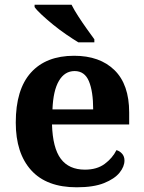

<svg xmlns="http://www.w3.org/2000/svg" viewBox="-20 -786 612 816"><path d="M306 10Q178 10 112.5 -62.5Q47 -135 47 -265Q47 -406 111.5 -477.5Q176 -549 295 -549Q404 -549 466.5 -488Q529 -427 529 -308V-257H201Q204 -157 238.5 -111Q273 -65 341 -65Q392 -65 425 -89.5Q458 -114 475 -148Q489 -144 499 -132.5Q509 -121 509 -104Q509 -78 488 -52Q467 -26 422.5 -8Q378 10 306 10ZM376 -321Q376 -397 358 -440.5Q340 -484 297 -484Q255 -484 230.5 -442.5Q206 -401 203 -321ZM313 -606Q290 -620 261.5 -639.5Q233 -659 206 -681Q179 -703 157.5 -723Q136 -743 127 -756V-766H284Q295 -744 312.5 -717Q330 -690 348.5 -664Q367 -638 381 -619V-606Z"/></svg>

Font: Noto Serif
Style: Bold
Weight: 700
Designer: Monotype Design Team
Foundry: Monotype Imaging Inc.
Version: Version 2.014